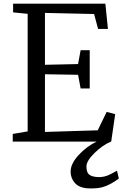

<svg xmlns="http://www.w3.org/2000/svg" viewBox="-20 -778 684 1055"><path d="M132 -56V-702L52 -710V-758H559L573 -619H519L497 -701L227 -707V-422L409 -426L423 -502H473V-292H423L409 -367L227 -370V-53L517 -62L566 -163L613 -151L591 0H590Q544 19 499.5 62.5Q455 106 455 137Q455 169 469.5 181Q484 193 517 195Q553 197 586.5 179.5Q620 162 623 160L633 203Q600 228 562.5 244Q525 260 464 257Q415 254 391.5 227.5Q368 201 368 165Q368 122 411.5 74.5Q455 27 511 0H50V-42Z"/></svg>

Font: Martel DemiBold
Style: Regular
Weight: 600
Designer: Dan Reynolds
Foundry: Dan Reynolds
Version: Version 1.001; ttfautohint (v1.1) -l 5 -r 5 -G 72 -x 0 -D la